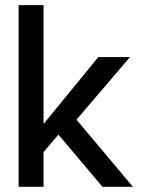

<svg xmlns="http://www.w3.org/2000/svg" viewBox="-20 -720 557 740"><path d="M358.9 -500H481L274.9 -258.8L492.2 0H375L205.1 -201.2L147.9 -133.8V0H51.8V-700.2H147.9V-242.2Z"/></svg>

Font: Overused Grotesk Medium
Style: Regular
Weight: 500
Version: Version 0.002